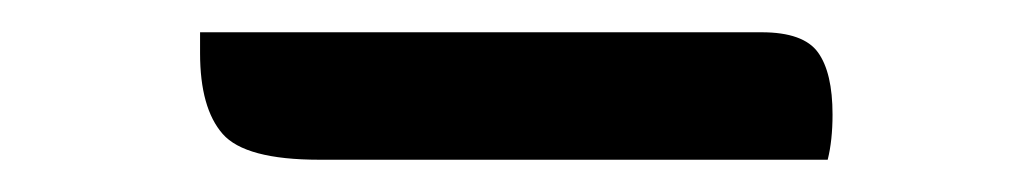

<svg xmlns="http://www.w3.org/2000/svg" viewBox="-20 -755 640 119"><path d="M104 -735H452Q478 -735 487 -722.5Q496 -710 496 -684Q496 -668 493 -656H178Q132 -656 118 -672Q104 -688 104 -722Z"/></svg>

Font: Recursive Sn Csl St
Style: Regular
Weight: 400
Version: Version 1.079;hotconv 1.0.112;makeotfexe 2.5.65598; ttfautoh